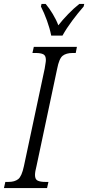

<svg xmlns="http://www.w3.org/2000/svg" viewBox="-40 -951 446 971"><path d="M-20 0 -13 -31H3Q34 -31 52 -45Q70 -59 81 -111L186 -604Q188 -619 190 -629.5Q192 -640 192 -648Q192 -670 179 -676.5Q166 -683 141 -683H124L131 -714H349L343 -683H327Q295 -683 277 -669Q259 -655 249 -603L145 -113Q141 -98 139 -86Q137 -74 137 -66Q137 -44 150.5 -37.5Q164 -31 189 -31H205L198 0ZM219 -771Q212 -807 197.5 -847Q183 -887 167 -918L170 -931H191Q209 -910 227 -880Q245 -850 255 -823Q276 -850 304.5 -879.5Q333 -909 361 -931H386L383 -918Q354 -885 325 -846Q296 -807 276 -771Z"/></svg>

Font: Noto Serif ExtraCondensed Light
Style: Italic
Weight: 300
Width: 2
Italic angle: -12°
Designer: Monotype Design Team
Foundry: Monotype Imaging Inc.
Version: Version 2.014; ttfautohint (v1.8.4.7-5d5b)